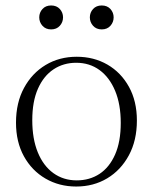

<svg xmlns="http://www.w3.org/2000/svg" viewBox="-20 -672 559 702"><path d="M260.5 -12.5Q307.5 -12.5 343.8 -36.2Q380 -60 400.8 -107Q421.5 -154 421.5 -222.5Q421.5 -290.5 401 -339.8Q380.5 -389 344 -415.8Q307.5 -442.5 258.5 -442.5Q212 -442.5 175.8 -418.5Q139.5 -394.5 118.8 -347.8Q98 -301 98 -232.5Q98 -164.5 118.2 -115Q138.5 -65.5 175.2 -39Q212 -12.5 260.5 -12.5ZM258.5 10Q196.5 10 146.5 -19Q96.5 -48 67.5 -100.5Q38.5 -153 38.5 -223.5Q38.5 -296.5 67.8 -350.5Q97 -404.5 147 -434.5Q197 -464.5 260.5 -464.5Q323 -464.5 372.8 -435.8Q422.5 -407 451.5 -354.5Q480.5 -302 480.5 -231.5Q480.5 -158.5 451.2 -104.2Q422 -50 372 -20Q322 10 258.5 10ZM167 -564.5Q147 -564.5 135.2 -577.8Q123.5 -591 123.5 -608.5Q123.5 -626 135.2 -639Q147 -652 167 -652Q187 -652 198.8 -639Q210.5 -626 210.5 -608.5Q210.5 -591 198.8 -577.8Q187 -564.5 167 -564.5ZM352 -564.5Q332 -564.5 320.2 -577.8Q308.5 -591 308.5 -608.5Q308.5 -626 320.2 -639Q332 -652 352 -652Q372 -652 383.8 -639Q395.5 -626 395.5 -608.5Q395.5 -591 383.8 -577.8Q372 -564.5 352 -564.5Z"/></svg>

Font: Newsreader 36pt Light
Style: Regular
Weight: 300
Designer: Hugues Gentile
Foundry: Production Type
Version: Version 1.003